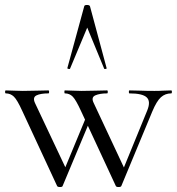

<svg xmlns="http://www.w3.org/2000/svg" viewBox="-23 -750 713 773"><path d="M443.4 -1 303.2 -303Q282.8 -347.6 270 -360.8Q257.2 -374 238.2 -374Q236.2 -374 236.2 -380Q236.2 -386 238.2 -386Q253.2 -386 270.2 -385Q287.2 -384 305 -384Q338.8 -384 363.3 -385Q387.8 -386 408.2 -386Q411 -386 411 -380Q411 -374 408.2 -374Q378.4 -374 360.6 -366Q342.8 -358 354.4 -335L482.2 -62.2L453.8 -22L570 -305.8Q584.6 -342 567.6 -358Q550.6 -374 498 -374Q495.8 -374 495.8 -380Q495.8 -386 498 -386Q521.8 -386 543.3 -385Q564.8 -384 598.8 -384Q620.6 -384 634 -385Q647.4 -386 666.2 -386Q669.2 -386 669.2 -380Q669.2 -374 666.2 -374Q642.2 -374 624.9 -358.5Q607.6 -343 590 -300.8L465.4 -1Q463.6 3 454.5 3Q445.4 3 443.4 -1ZM207 -1 66.8 -303Q46.4 -348 32.8 -361Q19.2 -374 0.4 -374Q-2.6 -374 -2.6 -380Q-2.6 -386 0.4 -386Q15 -386 32.5 -385Q50 -384 68.6 -384Q100.8 -384 125.3 -385Q149.8 -386 171.8 -386Q174.8 -386 174.8 -380Q174.8 -374 171.8 -374Q140.4 -374 123.9 -366Q107.4 -358 118 -335L246.8 -62.2L217.4 -22L326.4 -285L343.2 -273.6L229 -1Q228 3 218.5 3Q209 3 207 -1ZM406.2 -476Q408.2 -474 402.8 -472.5Q397.4 -471 396.2 -474L328.2 -638.8L259.2 -474Q258.2 -471 252.7 -472.5Q247.2 -474 248.2 -476L316.2 -725Q317.2 -730 327.2 -730Q337.2 -730 339.2 -725Z"/></svg>

Font: Cormorant Light
Style: Regular
Weight: 300
Designer: Christian Thalmann (Catharsis Fonts)
Foundry: Catharsis Fonts
Version: Version 4.000